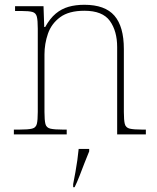

<svg xmlns="http://www.w3.org/2000/svg" viewBox="-20 -562 657 803"><path d="M38 0V-20H61Q98 -20 114 -24Q130 -28 134 -43.5Q138 -59 138 -94V-442Q138 -477 134 -492.5Q130 -508 115.5 -512Q101 -516 71 -516H43V-536H162L165 -449H169Q189 -485 213 -505Q237 -525 266.5 -533.5Q296 -542 333 -542Q419 -542 458.5 -496.5Q498 -451 498 -357V-94Q498 -59 502 -43.5Q506 -28 522.5 -24Q539 -20 575 -20H590V0H470V-365Q470 -432 439.5 -474.5Q409 -517 333 -517Q268 -517 231.5 -490Q195 -463 180.5 -421Q166 -379 166 -334V-94Q166 -59 170 -43.5Q174 -28 190.5 -24Q207 -20 243 -20H259V0ZM286 208Q291 183 295.5 157.5Q300 132 303.5 107.5Q307 83 309 61H353V71Q344 92 333.5 119.5Q323 147 312.5 174Q302 201 292 221H286Z"/></svg>

Font: Noto Serif Armenian Thin
Style: Regular
Weight: 250
Version: Version 2.007